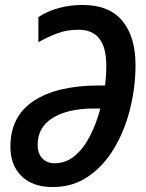

<svg xmlns="http://www.w3.org/2000/svg" viewBox="-20 -745 588 775"><path d="M193 10Q112 10 67 -34Q22 -78 22 -153Q22 -276 116.5 -338Q211 -400 381 -400H404Q409 -440 409 -481Q409 -625 297 -625Q250 -625 211.5 -610.5Q173 -596 135 -575V-676Q173 -701 219 -713Q265 -725 313 -725Q421 -725 474 -660.5Q527 -596 527 -483Q527 -393 505 -305Q483 -217 440.5 -146Q398 -75 336 -32.5Q274 10 193 10ZM200 -86Q247 -86 283 -117Q319 -148 344.5 -198.5Q370 -249 385 -307H359Q255 -307 193.5 -269.5Q132 -232 132 -161Q132 -125 151 -105.5Q170 -86 200 -86Z"/></svg>

Font: Noto Sans Condensed SemiBold
Style: Italic
Weight: 600
Width: 3
Italic angle: -12°
Designer: Monotype Design Team
Foundry: Monotype Imaging Inc.
Version: Version 2.013; ttfautohint (v1.8.4.7-5d5b)